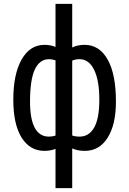

<svg xmlns="http://www.w3.org/2000/svg" viewBox="-20 -770 669 993"><path d="M48.8 -254.4Q48.8 -386.2 91.8 -462.2Q134.8 -538.1 210.4 -538.1Q241.7 -538.1 267.1 -527.3V-750H353.5V-524.4Q380.9 -538.1 417.5 -538.1Q493.7 -538.1 536.6 -462.4Q579.6 -386.7 579.6 -244.1Q579.6 -125.5 536.6 -57.6Q493.7 10.3 418.5 10.3Q381.3 10.3 353.5 -2.4V203.1H267.1V0Q240.2 10.3 210 10.3Q134.8 10.3 91.8 -58.3Q48.8 -127 48.8 -254.4ZM493.7 -254.4Q493.7 -354 466.8 -408.9Q439.9 -463.9 391.1 -463.9Q370.1 -463.9 353.5 -456.5V-69.3Q368.7 -63.5 392.1 -63.5Q440.4 -63.5 467 -110.4Q493.7 -157.2 493.7 -254.4ZM135.3 -244.1Q135.3 -154.3 159.9 -108.9Q184.6 -63.5 232.4 -63.5Q252 -63.5 267.1 -68.8V-458Q249.5 -463.9 233.4 -463.9Q185.1 -463.9 160.2 -410.9Q135.3 -357.9 135.3 -244.1Z"/></svg>

Font: Roboto Condensed
Style: Regular
Weight: 400
Designer: Google
Version: Version 2.001047; 2015